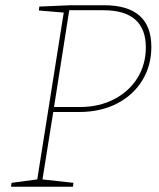

<svg xmlns="http://www.w3.org/2000/svg" viewBox="-20 -712 606 732"><path d="M377 -692Q557 -692 557 -533Q557 -462 522.5 -405.5Q488 -349 425.5 -317Q363 -285 282 -285H183L142 -28L260 -15L258 0H22L24 -15L122 -28L223 -664L128 -672L130 -687L248 -692ZM284 -304Q358 -304 415.5 -334Q473 -364 504.5 -415.5Q536 -467 536 -531Q536 -673 374 -673H244L186 -304Z"/></svg>

Font: Bitter Pro Thin
Style: Italic
Weight: 250
Italic angle: -9°
Designer: Sol Matas, and Bitter project Authors
Foundry: Sol Matas
Version: Version 1.010